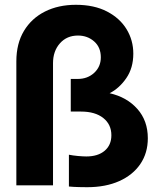

<svg xmlns="http://www.w3.org/2000/svg" viewBox="-20 -780 670 808"><path d="M346.7 7.8Q335 7.8 312 7.3Q289.1 6.8 270 4.9V-128.9Q286.6 -125.5 308.3 -123.5Q330.1 -121.6 343.3 -121.6Q392.1 -121.6 420.4 -145.5Q448.7 -169.4 448.7 -210.9Q448.7 -256.3 414.6 -283.4Q380.4 -310.5 320.8 -310.5H277.8V-447.8H307.1Q348.6 -447.8 376.5 -473.6Q404.3 -499.5 404.3 -538.6Q404.3 -581.1 376.2 -605.7Q348.1 -630.4 308.1 -630.4Q261.2 -630.4 232.2 -597.7Q203.1 -564.9 203.1 -514.2V0H48.8V-522Q48.8 -596.7 80.8 -649.9Q112.8 -703.1 169.2 -731.4Q225.6 -759.8 299.3 -759.8Q376 -759.8 430.2 -731.7Q484.4 -703.6 512.7 -657Q541 -610.4 541 -554.2Q541 -494.1 511.7 -451.4Q482.4 -408.7 441.4 -387.7Q514.2 -371.1 558.1 -321.5Q602.1 -272 602.1 -198.2Q602.1 -136.2 570.6 -89.8Q539.1 -43.5 481.7 -17.8Q424.3 7.8 346.7 7.8Z"/></svg>

Font: Reddit Sans ExtraBold
Style: Regular
Weight: 800
Designer: Stephen Hutchings
Foundry: Reddit
Version: Version 1.014; ttfautohint (v1.8.4.7-5d5b)